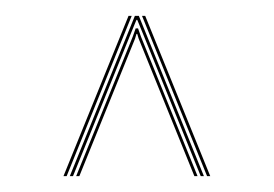

<svg xmlns="http://www.w3.org/2000/svg" viewBox="-20 -820 345 242"><path d="M68 -598 150 -800H155L237 -598H233L160.8 -776L153 -795H152L144.2 -776L72 -598ZM60 -598 142 -800H146L64 -598ZM241 -598 159 -800H163L245 -598ZM76 -598 147.2 -773.5 151 -784.2H154L157.8 -773.5L229 -598H225L154.8 -771.2L153 -777.2H152L150.2 -771.2L80 -598Z"/></svg>

Font: Big Shoulders Inline Display Thin
Style: Regular
Weight: 100
Designer: Patric King
Foundry: XO Type Co
Version: Version 1.000